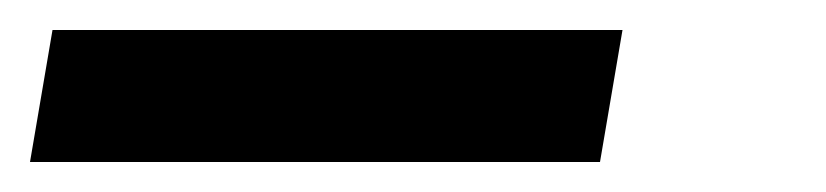

<svg xmlns="http://www.w3.org/2000/svg" viewBox="-31 -20 551 128"><path d="M369 88H-11L4 0H384Z"/></svg>

Font: Iosevka Term Curly SmBd Obl
Style: Regular
Weight: 600
Italic angle: -9°
Designer: Belleve Invis
Foundry: Belleve Invis
Version: Version 32.3.0